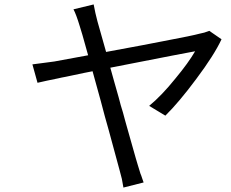

<svg xmlns="http://www.w3.org/2000/svg" viewBox="-20 -808 1040 865"><path d="M923 -669 978 -631Q945 -560 864 -452Q786 -347 725 -287L652 -331Q708 -377 770 -454Q829 -525 859 -577Q844 -575 477 -503Q481 -487 494 -442Q507 -397 515 -368L524 -334L534 -301Q538 -285 544 -264Q550 -243 551 -239Q562 -201 573.5 -159.5Q585 -118 591.5 -96Q598 -74 601 -64Q606 -49 613 -25Q616 -19 620 -6Q624 7 627 14L536 37Q534 27 529 -2Q527 -11 523 -25Q519 -39 518 -44Q510 -72 470 -221L461 -253L452 -285L434 -353Q422 -396 397 -487Q387 -485 359 -479.5Q331 -474 314 -470L295 -466L276 -462Q269 -461 257.5 -458.5Q246 -456 242 -455Q187 -444 149 -435L126 -518Q141 -520 176 -524.5Q211 -529 225 -531L377 -559Q345 -675 339 -691Q323 -744 311 -766L402 -788Q409 -749 419 -712L458 -574Q654 -610 718 -623Q850 -648 878 -656Q901 -660 923 -669Z"/></svg>

Font: Source Han Sans Regular
Style: Regular
Weight: 400
Designer: Ryoko NISHIZUKA  (kana & ideographs); Paul D. Hunt (Latin, Greek & Cyrillic); Wenlong ZHANG  (bopomofo); Sandoll Communi
Foundry: Adobe Systems Incorporated
Version: Version 1.00 January 18, 2024, initial release